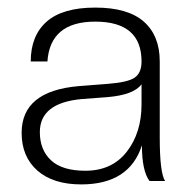

<svg xmlns="http://www.w3.org/2000/svg" viewBox="-20 -742 498 506"><path d="M194 -256Q120 -256 78.5 -292.5Q37 -329 37 -392Q37 -502 187 -515L264 -521Q317 -525 335 -537.5Q353 -550 353 -580Q353 -685 231 -685Q112 -685 105 -580H61Q61 -648 103 -685Q145 -722 231 -722Q317 -722 359 -685Q401 -648 401 -580V-379Q401 -287 415 -265H374Q354 -292 354 -359Q321 -256 194 -256ZM205 -292Q275 -292 314 -342Q353 -392 353 -467V-520Q333 -492 263 -486L196 -481Q85 -471 85 -394Q85 -347 114.5 -319.5Q144 -292 205 -292Z"/></svg>

Font: Creato Display Light
Style: Regular
Weight: 300
Version: Version 1.000